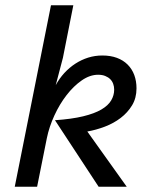

<svg xmlns="http://www.w3.org/2000/svg" viewBox="-20 -710 590 730"><path d="M461.9 0H355L189 -252.9Q252.9 -257.3 296.1 -267.8Q339.4 -278.3 365.5 -293.7Q391.6 -309.1 402.8 -328.4Q414.1 -347.7 414.1 -369.1Q414.1 -380.9 410.4 -391.1Q406.7 -401.4 399.2 -408.9Q391.6 -416.5 380.1 -421.1Q368.7 -425.8 353 -425.8Q321.8 -425.8 290.8 -404.3Q259.8 -382.8 233.2 -348.4Q206.5 -314 186.8 -271Q167 -228 158.2 -185.1L121.1 0H36.1L173.8 -689.9H258.8L219.2 -490.2L191.9 -386.2Q205.6 -411.6 224.6 -432.4Q243.7 -453.1 266.6 -468Q289.6 -482.9 315.4 -491Q341.3 -499 369.1 -499Q400.4 -499 424.6 -490Q448.7 -481 465.3 -464.4Q481.9 -447.8 490.5 -424.8Q499 -401.9 499 -374Q499 -337.4 482.2 -309.6Q465.3 -281.7 438.7 -261.5Q412.1 -241.2 378.7 -228.5Q345.2 -215.8 312 -210Z"/></svg>

Font: Code New Roman
Style: Italic
Weight: 400
Italic angle: -11°
Monospace: yes
Designer: Sam Radian
Foundry: Code New Roman
Version: Version 1.508 October 19, 2014